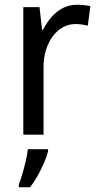

<svg xmlns="http://www.w3.org/2000/svg" viewBox="-20 -566 413 807"><path d="M303 -546Q317 -546 332.5 -544.5Q348 -543 360 -540L349 -458Q337 -461 323.5 -463Q310 -465 297 -465Q270 -465 245.5 -452Q221 -439 202.5 -414.5Q184 -390 173.5 -357Q163 -324 163 -284V0H78V-536H146L157 -441H161Q176 -471 197 -495Q218 -519 245 -532.5Q272 -546 303 -546ZM182 70Q177 91 165 118.5Q153 146 138 173Q123 200 106 221H59V209Q66 192 74 165Q82 138 88.5 110Q95 82 97 61H182Z"/></svg>

Font: Noto Sans Arabic SemiCondensed
Style: Regular
Weight: 400
Width: 4
Designer: Monotype Design Team, Nadine Chahine, Nizar Qandah and Khaled Hosny
Foundry: Monotype Imaging Inc.
Version: Version 2.012